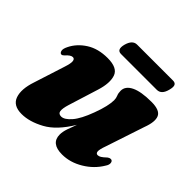

<svg xmlns="http://www.w3.org/2000/svg" viewBox="-159 -741 894 894"><g transform="rotate(45 287.5 -294.5)"><path d="M544 -136Q555 -136 557.2 -124Q559.5 -112 549.5 -97.5Q521 -49.5 471.2 -19.8Q421.5 10 369 10Q295.5 10 295.5 -48.5Q295.5 -67 303.5 -90.2Q311.5 -113.5 320.5 -137Q270.5 -53.5 212 -21.8Q153.5 10 102.5 10Q46.5 10 32.2 -30.5Q18 -71 39.5 -135L88.5 -288Q99 -320 97 -333.2Q95 -346.5 84 -346.5Q70 -346.5 50.5 -324Q43.5 -317 38 -317Q29.5 -317 26 -328.5Q22.5 -340 33 -361Q53.5 -403 96.5 -430.5Q139.5 -458 202 -458Q266.5 -458 279.8 -420.8Q293 -383.5 274 -322.5L228 -175Q218 -142.5 220.5 -127.2Q223 -112 241 -112Q262 -112 287.8 -141.8Q313.5 -171.5 337 -235.5Q350 -270 356 -296.5Q362 -323 362 -340Q362 -354 357 -365.5Q352 -377 352 -393Q352 -423.5 387 -440.8Q422 -458 490.5 -458Q545.5 -458 557.5 -431.2Q569.5 -404.5 549.5 -351.5L486.5 -161.5Q475 -130 476.2 -117.5Q477.5 -105 488.5 -105Q496 -105 504.8 -110.2Q513.5 -115.5 529.5 -130.5Q537.5 -136 544 -136ZM213 -556.5Q224.5 -599 254.5 -599H490.5Q505.5 -599 510.2 -589.2Q515 -579.5 509 -557Q498.5 -515 468 -515H232.5Q202.5 -515 213 -556.5Z"/></g></svg>

Font: Fraunces 144pt S050 Black
Style: Italic
Weight: 900
Italic angle: -16°
Version: Version 1.000; ttfautohint (v1.8.3)